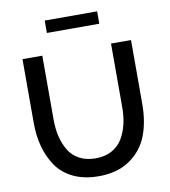

<svg xmlns="http://www.w3.org/2000/svg" viewBox="-96 -982 944 1068"><g transform="rotate(-10 376.0 -447.5)"><path d="M570 -350V-710H683V-350Q683 -248 653 -170.5Q623 -93 552.5 -44Q482 5 376 5Q294 5 233 -24Q172 -53 137.5 -104Q103 -155 86.5 -216.5Q70 -278 70 -350V-710H182V-350Q182 -298 192 -255Q202 -212 223.5 -175Q245 -138 284 -117Q323 -96 376 -96Q429 -96 468 -117.5Q507 -139 528.5 -176Q550 -213 560 -256Q570 -299 570 -350ZM525 -830H229V-900H525Z"/></g></svg>

Font: Raleway
Style: Regular
Weight: 600
Designer: Matt McInerney, Pablo Impallari, Rodrigo Fuenzalida
Foundry: Matt McInerney, Pablo Impallari, Rodrigo Fuenzalida
Version: Version 1.000;PS 001.001;hotconv 1.0.56; ttfautohint (v1.5)